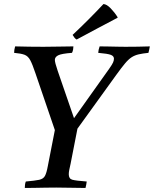

<svg xmlns="http://www.w3.org/2000/svg" viewBox="-20 -931 763 952"><path d="M252 -286 156 -567Q141 -612 130 -632.5Q119 -653 101.5 -659.5Q84 -666 50 -669Q50 -683 55 -701Q91 -700 125 -699.5Q159 -699 196 -699Q234 -699 275 -700Q316 -701 344 -701Q344 -694 342.5 -685.5Q341 -677 337 -669Q284 -665 268 -656.5Q252 -648 252 -634Q252 -621 266 -580L347 -345L522 -591Q536 -611 540.5 -621Q545 -631 545 -640Q545 -653 529.5 -659Q514 -665 467 -669Q468 -684 474 -701Q491 -701 514.5 -700.5Q538 -700 562 -699.5Q586 -699 602 -699Q634 -699 663 -699.5Q692 -700 723 -701Q722 -694 720 -685.5Q718 -677 716 -669Q687 -666 667.5 -661.5Q648 -657 632.5 -647Q617 -637 599.5 -616Q582 -595 556 -559L364 -293L330 -119Q326 -101 323.5 -89Q321 -77 321 -67Q321 -45 338 -40Q355 -35 410 -31Q409 -24 407.5 -15Q406 -6 404 1Q375 1 334.5 0Q294 -1 259 -1Q235 -1 205.5 -0.5Q176 0 149 0.5Q122 1 103 1Q103 -6 104 -15Q105 -24 108 -31Q154 -35 174.5 -39.5Q195 -44 203 -59Q211 -74 217 -107ZM563 -846V-843Q518 -820 465.5 -791.5Q413 -763 360 -735Q353 -739 349 -744.5Q345 -750 340 -758Q420 -833 493 -911Q509 -910 528.5 -890Q548 -870 563 -846Z"/></svg>

Font: Tiro Telugu
Style: Italic
Weight: 400
Italic angle: -11°
Designer: Telugu: John Hudson & Fiona Ross, assisted by Kaja Sojewska. Latin: John Hudson with Paul Hanslow, assisted by Kaja Soje
Foundry: Tiro Typeworks Ltd.
Version: Version 1.52